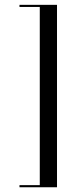

<svg xmlns="http://www.w3.org/2000/svg" viewBox="-20 -643 352 809"><path d="M220.2 146H62.1V137.1H147.6V-613.7H62.1V-622.6H220.2Z"/></svg>

Font: Playfair 144pt SemiExpanded Light
Style: Regular
Weight: 300
Width: 6
Designer: Claus Eggers Sørensen
Foundry: Claus Eggers Sørensen
Version: Version 2.203